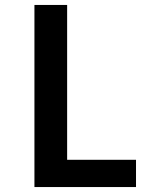

<svg xmlns="http://www.w3.org/2000/svg" viewBox="-20 -755 640 775"><path d="M119 0V-735H251V-110H529V0Z"/></svg>

Font: Iosevka Custom XBdEx
Style: Regular
Weight: 800
Width: 7
Monospace: yes
Designer: Belleve Invis
Foundry: Belleve Invis
Version: Version 11.2.4; ttfautohint (v1.8.4)